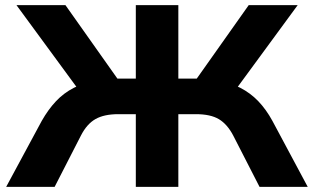

<svg xmlns="http://www.w3.org/2000/svg" viewBox="-20 -725 1218 745"><path d="M4 0 142 -256Q167 -300 197 -332Q227 -364 267 -384.5Q307 -405 361 -413L292 -367L44 -705H234L449 -401L418 -420H507V-705H672V-420H761L730 -401L945 -705H1135L887 -367L818 -413Q872 -405 912 -384.5Q952 -364 982.5 -332Q1013 -300 1037 -256L1174 0H987L885 -199Q862 -243 829.5 -262.5Q797 -282 740 -282H672V0H507V-282H439Q384 -282 350.5 -263Q317 -244 294 -199L192 0Z"/></svg>

Font: Nunito Sans 10pt SemiExpanded ExtraBold
Style: Regular
Weight: 800
Width: 6
Designer: Vernon Adams
Foundry: Vernon Adams
Version: Version 3.101;gftools[0.9.27]